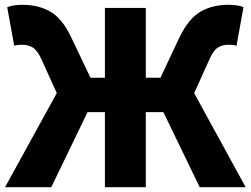

<svg xmlns="http://www.w3.org/2000/svg" viewBox="-20 -778 1042 798"><path d="M1 0 216 -391 154 -528Q136 -568 117 -580Q98 -592 72 -592Q68 -592 58.5 -591.5Q49 -591 39 -588L10 -748Q24 -754 41 -756Q58 -758 74 -758Q139 -758 188.5 -730Q238 -702 275 -625L356 -455H416V-745H586V-455H647L727 -625Q765 -702 814 -730Q863 -758 929 -758Q945 -758 962 -756Q979 -754 992 -748L963 -588Q953 -591 944 -591.5Q935 -592 930 -592Q904 -592 885 -580Q866 -568 849 -528L787 -391L1001 0H810L659 -312H586V0H416V-312H344L193 0Z"/></svg>

Font: Source Han Sans CN Heavy
Style: Regular
Weight: 900
Designer: Ryoko NISHIZUKA 西塚涼子 (kana, bopomofo & ideographs); Paul D. Hunt (Latin, Greek & Cyrillic); Sandoll Communications 산돌커뮤니
Foundry: Adobe
Version: Version 2.000;hotconv 1.0.107;makeotfexe 2.5.65593